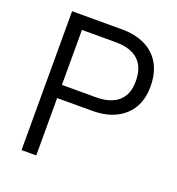

<svg xmlns="http://www.w3.org/2000/svg" viewBox="-126 -793 829 897"><g transform="rotate(20 288.0 -345.0)"><path d="M487.3 -636.7Q544.9 -583 544.9 -484.4Q544.9 -390.6 486.3 -337.9Q427.7 -285.2 328.1 -285.2H153.3V0H80.1V-690.4H328.1Q429.7 -690.4 487.3 -636.7ZM432.6 -383.8Q471.7 -417 471.7 -484.4Q471.7 -554.7 432.6 -589.8Q394.5 -624 322.3 -624H153.3V-350.6H322.3Q393.6 -350.6 432.6 -383.8Z"/></g></svg>

Font: DINish
Style: Regular
Weight: 400
Designer: Bert Driehuis
Foundry: Playbeing
Version: Version 3.008; git-95204e4c-release